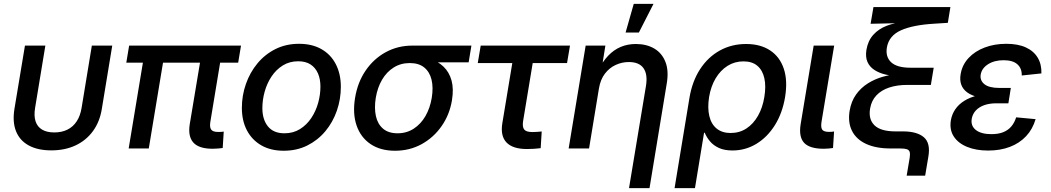

<svg xmlns="http://www.w3.org/2000/svg" viewBox="-20 -764 5406 988"><path d="M244.1 9.8Q174.3 9.8 127.9 -15.6Q81.5 -41 62.5 -88.6Q43.5 -136.2 54.2 -203.1L108.4 -529.3H213.4L160.6 -209Q153.8 -167.5 163.1 -139.4Q172.4 -111.3 196.8 -96.9Q221.2 -82.5 259.3 -82.5Q297.9 -82.5 326.9 -96.9Q356 -111.3 374.5 -139.4Q393.1 -167.5 399.9 -209L452.6 -529.3H557.6L503.9 -203.1Q493.2 -136.7 458 -88.9Q422.9 -41 368.4 -15.6Q314 9.8 244.1 9.8Z M1074.7 1.5Q1003.4 1.5 974.9 -30.5Q946.3 -62.5 956.5 -125.5L1019.5 -503.4H1123L1063 -140.6Q1057.6 -110.8 1066.2 -97.9Q1074.7 -85 1102.5 -85Q1112.3 -85 1118.7 -85.4Q1125 -85.9 1131.3 -86.9L1126 -2.4Q1115.7 -1 1102.5 0.2Q1089.4 1.5 1074.7 1.5ZM642.1 0 725.6 -503.4H829.1L745.6 0ZM629.9 -441.4 644.5 -529.3H1220.2L1205.6 -441.4Z M1439.9 11.7Q1373 11.7 1325 -15.9Q1276.9 -43.5 1250.7 -93Q1224.6 -142.6 1224.6 -209Q1224.6 -272.5 1245.4 -331.8Q1266.1 -391.1 1304.7 -437.7Q1343.3 -484.4 1397.5 -511.5Q1451.7 -538.6 1518.6 -538.6Q1585.9 -538.6 1634 -511.2Q1682.1 -483.9 1708 -433.8Q1733.9 -383.8 1733.9 -317.4Q1733.9 -253.4 1713.4 -194.3Q1692.9 -135.3 1654.3 -88.9Q1615.7 -42.5 1561.5 -15.4Q1507.3 11.7 1439.9 11.7ZM1443.8 -78.1Q1489.3 -78.1 1523.9 -99.9Q1558.6 -121.6 1582 -157Q1605.5 -192.4 1617.2 -234.6Q1628.9 -276.9 1628.9 -318.4Q1628.9 -357.4 1616 -386.7Q1603 -416 1577.9 -432.4Q1552.7 -448.7 1514.6 -448.7Q1469.7 -448.7 1435.3 -427.2Q1400.9 -405.8 1377.4 -370.6Q1354 -335.4 1342 -292.7Q1330.1 -250 1330.1 -207.5Q1330.1 -149.4 1358.6 -113.8Q1387.2 -78.1 1443.8 -78.1Z M2012.7 11.7Q1937.5 11.7 1886.7 -22.7Q1835.9 -57.1 1814.9 -118.4Q1793.9 -179.7 1807.1 -260.3Q1820.3 -340.8 1861.6 -401.1Q1902.8 -461.4 1964.8 -495.4Q2026.9 -529.3 2101.6 -529.3H2405.8L2391.6 -443.4H2176.3L2088.4 -439.5Q2042 -439.5 2005.9 -416.7Q1969.7 -394 1946 -353.8Q1922.4 -313.5 1913.6 -260.3Q1905.3 -208 1914.3 -166.7Q1923.3 -125.5 1951.2 -101.8Q1979 -78.1 2025.9 -78.1Q2072.3 -78.1 2108.9 -101.8Q2145.5 -125.5 2169.2 -166.5Q2192.9 -207.5 2201.7 -260.3Q2210.4 -313.5 2200.7 -353.8Q2190.9 -394 2163.1 -416.7Q2135.3 -439.5 2088.9 -439.5L2093.3 -477.1Q2146.5 -477.1 2189.7 -463.1Q2232.9 -449.2 2262.2 -421.1Q2291.5 -393.1 2303.5 -350.1Q2315.4 -307.1 2305.7 -248Q2293.5 -173.8 2252.4 -115Q2211.4 -56.2 2149.7 -22.2Q2087.9 11.7 2012.7 11.7Z M2691.9 2.9Q2618.7 2.9 2586.4 -30.8Q2554.2 -64.5 2564.9 -129.9L2616.2 -439.5H2438.5L2453.6 -529.3H2913.1L2897.9 -439.5H2721.2L2671.9 -141.6Q2667 -111.3 2677.2 -97.9Q2687.5 -84.5 2719.2 -84.5Q2730 -84.5 2743.2 -85.4Q2756.3 -86.4 2767.6 -87.4L2762.2 -1.5Q2745.6 0.5 2727.8 1.7Q2710 2.9 2691.9 2.9Z M3062 -308.6 3011.2 0H2906.2L2993.7 -529.3H3095.2L3074.2 -398.4L3055.7 -398.9Q3080.6 -446.8 3109.6 -477.3Q3138.7 -507.8 3174.3 -522.7Q3210 -537.6 3252 -537.6Q3306.6 -537.6 3346.4 -514.4Q3386.2 -491.2 3404.3 -445.3Q3422.4 -399.4 3410.6 -332L3322.3 204.1H3216.8L3303.7 -319.8Q3314 -380.4 3291.7 -412.6Q3269.5 -444.8 3215.8 -444.8Q3180.7 -444.8 3148.2 -429.9Q3115.7 -415 3092.8 -385Q3069.8 -355 3062 -308.6ZM3199.2 -596.7 3241.2 -744.1H3342.8L3267.6 -596.7Z M3451.2 204.1 3527.8 -260.3Q3542 -345.7 3582.5 -408Q3623 -470.2 3683.8 -503.9Q3744.6 -537.6 3819.3 -537.6Q3893.1 -537.6 3942.9 -504.6Q3992.7 -471.7 4013.2 -410.6Q4033.7 -349.6 4020 -265.1Q4006.3 -182.1 3967.5 -120.1Q3928.7 -58.1 3872.3 -23.9Q3815.9 10.3 3749 10.3Q3707.5 10.3 3679.4 -2.7Q3651.4 -15.6 3633.8 -36.4Q3616.2 -57.1 3606.4 -81.1H3603L3556.2 204.1ZM3739.7 -79.6Q3785.2 -79.6 3820.8 -102.8Q3856.4 -126 3880.4 -168Q3904.3 -210 3913.1 -264.6Q3922.4 -319.8 3913.3 -361.1Q3904.3 -402.3 3877.4 -425.3Q3850.6 -448.2 3805.7 -448.2Q3760.7 -448.2 3724.1 -425.3Q3687.5 -402.3 3662.8 -361.3Q3638.2 -320.3 3628.9 -265.1Q3620.1 -209.5 3629.9 -167.5Q3639.6 -125.5 3667.7 -102.5Q3695.8 -79.6 3739.7 -79.6Z M4219.2 1.5Q4146 1.5 4117.7 -29.3Q4089.4 -60.1 4100.1 -125.5L4167 -529.3H4272.5L4208 -141.1Q4202.6 -109.9 4210.4 -97.7Q4218.3 -85.4 4245.6 -85.4Q4253.9 -85.4 4260.5 -85.9Q4267.1 -86.4 4272 -87.4L4266.6 -2.4Q4257.8 -1 4245.4 0.2Q4232.9 1.5 4219.2 1.5Z M4645.5 140.1 4661.1 47.9Q4664.1 28.8 4661.1 18.3Q4658.2 7.8 4646.7 3.9Q4635.3 0 4612.8 0H4563Q4487.8 0 4437 -23.4Q4386.2 -46.9 4364.3 -90.6Q4342.3 -134.3 4352.1 -194.3Q4360.4 -243.2 4385.3 -277.8Q4410.2 -312.5 4446 -335Q4481.9 -357.4 4523.2 -369.1Q4564.5 -380.9 4605 -382.8V-371.6Q4568.8 -373 4536.4 -380.6Q4503.9 -388.2 4479.5 -404.1Q4455.1 -419.9 4443.8 -445.3Q4432.6 -470.7 4438.5 -507.8Q4446.3 -554.2 4473.6 -584.7Q4501 -615.2 4542.7 -631.3Q4584.5 -647.5 4633.8 -650.9L4635.3 -645.5L4460 -641.6L4474.6 -727.5H4870.6L4857.4 -646.5L4788.1 -642.1Q4678.2 -635.7 4616.5 -608.2Q4554.7 -580.6 4543.9 -520.5Q4535.6 -471.7 4565.7 -443.6Q4595.7 -415.5 4665.5 -415.5H4784.7L4770 -327.1H4649.4Q4596.2 -327.1 4555.4 -313.5Q4514.6 -299.8 4489.5 -272.9Q4464.4 -246.1 4457.5 -206.1Q4447.8 -150.4 4480 -119.1Q4512.2 -87.9 4587.4 -87.9H4626Q4698.7 -87.9 4733.9 -57.9Q4769 -27.8 4757.3 41.5L4740.7 140.1Z M5064.9 10.7Q5002.9 10.7 4956.8 -8.1Q4910.6 -26.9 4887.9 -61.8Q4865.2 -96.7 4873 -145Q4878.4 -176.3 4895.8 -201.7Q4913.1 -227.1 4942.4 -245.4Q4971.7 -263.7 5012.9 -273.4Q5054.2 -283.2 5106.9 -283.2H5177.2L5168.9 -232.4H5106.4Q5071.8 -232.4 5044.9 -222.9Q5018.1 -213.4 5001.5 -195.6Q4984.9 -177.7 4980.5 -153.3Q4974.1 -116.7 5001.5 -95.2Q5028.8 -73.7 5081.5 -73.7Q5117.2 -73.7 5142.3 -83.7Q5167.5 -93.8 5183.8 -113Q5200.2 -132.3 5209 -160.2L5309.1 -150.9Q5293.9 -99.1 5260 -63Q5226.1 -26.9 5176.5 -8.1Q5127 10.7 5064.9 10.7ZM5106.4 -254.9Q5053.7 -254.9 5016.6 -263.4Q4979.5 -272 4957 -288.6Q4934.6 -305.2 4926.3 -328.9Q4918 -352.5 4923.3 -382.3Q4931.2 -430.2 4963.9 -465.3Q4996.6 -500.5 5046.9 -519.5Q5097.2 -538.6 5158.2 -538.6Q5218.3 -538.6 5258.8 -520Q5299.3 -501.5 5319.8 -467.3Q5340.3 -433.1 5338.9 -386.2L5237.8 -375.5Q5238.8 -412.1 5215.3 -433.1Q5191.9 -454.1 5144.5 -454.1Q5096.7 -454.1 5064.2 -433.3Q5031.7 -412.6 5026.4 -379.4Q5022 -349.6 5045.9 -330.6Q5069.8 -311.5 5122.6 -311.5H5181.6L5172.4 -254.9Z"/></svg>

Font: Inter 24pt Medium
Style: Italic
Weight: 500
Italic angle: -9.3988°
Designer: Rasmus Andersson
Foundry: rsms
Version: Version 4.001;git-66647c0bb